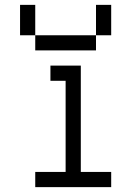

<svg xmlns="http://www.w3.org/2000/svg" viewBox="-20 -770 540 790"><path d="M437.5 0V-62.5H312.5V-500H187.5V-437.5H250Q250 -437.5 250 -62.5H125V0ZM125 -625V-562.5H375V-625ZM125 -625Q125 -625 125 -750H62.5Q62.5 -750 62.5 -625ZM375 -625H437.5Q437.5 -625 437.5 -750H375Q375 -750 375 -625Z"/></svg>

Font: CalcUnifontExMono
Style: Regular
Weight: 500
Version: Version 15.0.06